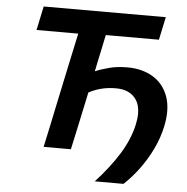

<svg xmlns="http://www.w3.org/2000/svg" viewBox="-58 -770 954 979"><g transform="rotate(5 419.0 -280.0)"><path d="M463 152.5Q536.5 72.5 583.2 -3.2Q630 -79 646.5 -155.5Q653 -185.5 653 -210.5Q653 -255.5 632 -284.5Q599.5 -329.5 530 -329.5Q489.5 -329.5 455.8 -321Q422 -312.5 391 -296L377 -230Q363 -164 351.5 -110.5Q340 -57 327.5 0H188Q200.5 -57.5 212 -111.8Q223.5 -166 237.5 -233.5L284 -453Q292.5 -491.5 299.5 -525Q306.5 -558.5 313.5 -590.5H100L126 -713H751L726 -595.5H454Q447 -562.5 440 -528Q432.5 -493 424 -453L414.5 -406.5Q447 -420.5 487.8 -430.8Q528.5 -441 578.5 -441Q654.5 -441 709.5 -407.8Q764.5 -374.5 787.5 -311Q800 -276 800 -233.5Q800 -198.5 791.5 -158Q779 -98.5 751.8 -41.8Q724.5 15 687.8 64.8Q651 114.5 610 152.5Z"/></g></svg>

Font: Heraclito SemiBold
Style: Italic
Weight: 600
Italic angle: -12°
Designer: Kostas Bartsokas (font) & Cristiano Sobral (main changes)
Foundry: Kostas Bartsokas (font) & Cristiano Sobral (main changes)
Version: Version 1.00;July 8, 2020;FontCreator 13.0.0.2655 64-bit